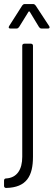

<svg xmlns="http://www.w3.org/2000/svg" viewBox="-51 -720 265 949"><path d="M0 -579H31C36 -579 40 -582 43 -586L90 -662C91 -664 95 -664 96 -662L142 -586C145 -582 149 -579 154 -579H186C191 -579 194 -581 194 -585C194 -587 193 -589 192 -591L125 -693C122 -697 118 -700 113 -700H71C66 -700 62 -697 59 -693L-6 -591C-10 -584 -8 -579 0 -579ZM-21 209C81 207 112 149 112 55V-494C112 -500 108 -504 102 -504H69C63 -504 59 -500 59 -494V55C59 118 33 159 -21 162C-27 162 -31 166 -31 172V199C-31 205 -27 209 -21 209Z"/></svg>

Font: Barlow Condensed Light
Style: Regular
Weight: 300
Width: 3
Designer: Jeremy Tribby
Foundry: Tribby Type
Version: Version 1.422;hotconv 1.0.109;makeotfexe 2.5.65596